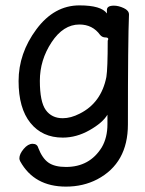

<svg xmlns="http://www.w3.org/2000/svg" viewBox="-20 -512 540 713"><path d="M225 181Q107 181 55 87Q52 81 52 76Q52 60 68 41Q84 22 101 22Q118 22 122 37Q137 76 160 92Q183 108 225 108Q313 108 358 35Q379 -1 379 -51V-86Q361 -56 312.5 -28.5Q264 -1 213 -1Q137 -1 93 -55.5Q49 -110 49 -211Q49 -314 115 -403Q181 -492 275 -492Q356 -492 377 -462V-475Q377 -491 403 -491Q420 -491 439.5 -482Q459 -473 459 -458Q455 -364 455 -50Q455 94 341 154Q289 181 225 181ZM213 -73Q243 -73 276 -90Q356 -130 375 -226Q380 -257 380 -361Q382 -365 382 -367Q382 -373 371 -373Q360 -373 352 -382Q324 -421 275 -421Q215 -421 171.5 -355Q128 -289 128 -212Q128 -134 150 -103.5Q172 -73 213 -73Z"/></svg>

Font: LXGW WenKai Mono Medium
Style: Regular
Weight: 500
Monospace: yes
Designer: LXGW / Fontworks Inc.
Foundry: LXGW / Fontworks Inc.
Version: Version 1.520; June 14, 2025